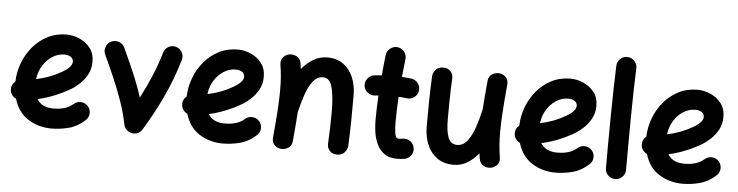

<svg xmlns="http://www.w3.org/2000/svg" viewBox="-47 -947 4749 1235"><g transform="rotate(5 2327.5 -329.5)"><path d="M524.9 -16.1Q476.6 28.3 420.2 42.7Q363.8 57.1 310.1 57.1Q226.6 57.1 159.4 15.4Q92.3 -26.4 66.4 -113.8Q50.3 -121.1 39.8 -135.5Q29.3 -149.9 28.3 -168.5Q25.9 -202.6 52.7 -223.6Q54.2 -284.2 75.9 -342.8Q97.7 -401.4 137.2 -449Q176.8 -496.6 231.9 -525.1Q287.1 -553.7 355.5 -553.7Q395.5 -553.7 437.3 -536.1Q479 -518.6 507.3 -482.9Q535.6 -447.3 535.6 -393.1Q535.6 -345.2 514.4 -308.3Q493.2 -271.5 465.8 -246.8Q438.5 -222.2 420.4 -211.4Q369.1 -180.7 315.2 -158.7Q261.2 -136.7 204.1 -124Q235.4 -72.3 310.1 -72.3Q393.6 -72.3 438 -112.3Q458 -129.9 484.9 -128.7Q511.7 -127.4 529.8 -107.4Q547.4 -87.9 546.1 -60.8Q544.9 -33.7 524.9 -16.1ZM352.1 -424.3Q311 -424.3 275.1 -401.6Q239.3 -378.9 214.6 -339.6Q189.9 -300.3 184.1 -251Q276.9 -270.5 349.1 -314Q381.3 -333 395.5 -349.9Q409.7 -366.7 409.7 -382.3Q409.7 -401.9 393.8 -413.1Q377.9 -424.3 352.1 -424.3Z M644.5 -533.2Q668.9 -544.4 694.3 -535.4Q719.7 -526.4 731 -502Q762.7 -434.1 797.4 -354Q832 -273.9 858.9 -190.9Q896 -262.2 928.2 -337.9Q960.4 -413.6 982.9 -492.2Q990.2 -517.6 1013.9 -530.8Q1037.6 -543.9 1063 -536.1Q1088.4 -528.8 1101.6 -505.1Q1114.7 -481.4 1106.9 -456.1Q1069.8 -328.1 1013.7 -209.5Q957.5 -90.8 894 12.2Q880.9 33.7 856.4 40.5Q829.6 47.9 804.9 33Q780.3 18.1 774.9 -9.8Q760.7 -82.5 734.1 -158.4Q707.5 -234.4 675.5 -308.1Q643.6 -381.8 612.8 -446.8Q601.6 -471.2 611.1 -496.8Q620.6 -522.5 644.5 -533.2Z M1630.9 -16.1Q1582.5 28.3 1526.1 42.7Q1469.7 57.1 1416 57.1Q1332.5 57.1 1265.4 15.4Q1198.2 -26.4 1172.4 -113.8Q1156.2 -121.1 1145.8 -135.5Q1135.3 -149.9 1134.3 -168.5Q1131.8 -202.6 1158.7 -223.6Q1160.2 -284.2 1181.9 -342.8Q1203.6 -401.4 1243.2 -449Q1282.7 -496.6 1337.9 -525.1Q1393.1 -553.7 1461.4 -553.7Q1501.5 -553.7 1543.2 -536.1Q1585 -518.6 1613.3 -482.9Q1641.6 -447.3 1641.6 -393.1Q1641.6 -345.2 1620.4 -308.3Q1599.1 -271.5 1571.8 -246.8Q1544.4 -222.2 1526.4 -211.4Q1475.1 -180.7 1421.1 -158.7Q1367.2 -136.7 1310.1 -124Q1341.3 -72.3 1416 -72.3Q1499.5 -72.3 1543.9 -112.3Q1564 -129.9 1590.8 -128.7Q1617.7 -127.4 1635.7 -107.4Q1653.3 -87.9 1652.1 -60.8Q1650.9 -33.7 1630.9 -16.1ZM1458 -424.3Q1417 -424.3 1381.1 -401.6Q1345.2 -378.9 1320.6 -339.6Q1295.9 -300.3 1290 -251Q1382.8 -270.5 1455.1 -314Q1487.3 -333 1501.5 -349.9Q1515.6 -366.7 1515.6 -382.3Q1515.6 -401.9 1499.8 -413.1Q1483.9 -424.3 1458 -424.3Z M1734.9 -10.3Q1744.6 -114.7 1749.3 -187.7Q1753.9 -260.7 1753.9 -315.9Q1753.9 -362.3 1751 -401.1Q1748 -439.9 1741.7 -479Q1736.8 -508.8 1752 -526.9Q1767.1 -544.9 1789.1 -550.3Q1814.5 -556.2 1839.4 -543.9Q1864.3 -531.7 1869.6 -499Q1872.6 -481 1874.5 -464.4Q1907.2 -503.4 1948 -528.3Q1988.8 -553.2 2038.6 -553.2Q2100.1 -553.2 2142.3 -522.5Q2184.6 -491.7 2206.1 -439.7Q2227.5 -387.7 2227.5 -323.7Q2227.5 -245.6 2226.6 -163.6Q2225.6 -81.5 2221.7 0.5Q2220.2 24.4 2202.9 44.2Q2185.5 64 2154.8 64Q2123.5 64 2106.7 44.9Q2089.8 25.9 2090.8 0.5Q2093.8 -57.6 2095.2 -108.2Q2096.7 -158.7 2096.7 -205.6Q2096.7 -309.1 2080.8 -366.5Q2064.9 -423.8 2022.5 -423.8Q1983.9 -423.8 1956.8 -388.9Q1929.7 -354 1911.1 -299.1Q1892.6 -244.1 1878.9 -184.6Q1876.5 -144.5 1872.6 -98.4Q1868.7 -52.2 1863.8 2Q1860.8 33.2 1838.4 47.1Q1815.9 61 1791.5 58.6Q1767.6 56.2 1749.8 38.8Q1731.9 21.5 1734.9 -10.3Z M2643.6 -392.1Q2640.1 -365.7 2618.7 -349.1Q2597.2 -332.5 2570.8 -335.9Q2545.4 -339.4 2516.6 -340.8Q2514.2 -299.3 2512.7 -257.3Q2511.2 -215.3 2511.2 -173.3Q2511.2 -134.8 2516.1 -103.5Q2521 -72.3 2541.5 -72.3Q2550.8 -72.3 2566.4 -74.7Q2592.3 -79.6 2614.5 -64.2Q2636.7 -48.8 2641.6 -22.9Q2646.5 2.9 2631.1 25.6Q2615.7 48.3 2589.8 53.2Q2576.7 55.2 2564.7 56.2Q2552.7 57.1 2541.5 57.1Q2488.3 57.1 2456.3 32.7Q2424.3 8.3 2408.2 -28.8Q2392.1 -65.9 2387 -105Q2381.8 -144 2381.8 -173.3Q2381.8 -215.3 2383.1 -256.6Q2384.3 -297.9 2386.7 -338.4Q2375.5 -337.4 2364.7 -335.9Q2338.4 -333 2317.1 -349.6Q2295.9 -366.2 2292.5 -392.6Q2289.6 -418.9 2306.2 -440.2Q2322.8 -461.4 2349.1 -464.8Q2372.1 -467.8 2397 -469.2Q2399.9 -502.4 2403.3 -535.6Q2406.7 -568.8 2410.6 -601.6Q2414.1 -627.9 2435.3 -644.5Q2456.5 -661.1 2482.9 -658.2Q2509.3 -654.8 2525.9 -633.8Q2542.5 -612.8 2539.6 -586.4Q2536.1 -557.1 2533 -528.1Q2529.8 -499 2526.9 -470.2Q2558.6 -468.3 2587.4 -464.8Q2613.8 -461.4 2630.4 -439.9Q2647 -418.5 2643.6 -392.1Z M3206.1 -479Q3196.3 -374.5 3191.7 -301.5Q3187 -228.5 3187 -173.3Q3187 -127 3189.9 -88.1Q3192.9 -49.3 3199.2 -10.3Q3204.6 19.5 3189.2 37.6Q3173.8 55.7 3151.9 61Q3126.5 66.9 3101.6 54.7Q3076.7 42.5 3071.3 9.8Q3068.4 -7.3 3066.4 -23.9Q3034.7 15.1 2994.9 39.6Q2955.1 64 2907.2 64Q2843.3 64 2800 33.2Q2756.8 2.4 2735.1 -49.8Q2713.4 -102.1 2713.4 -165.5Q2713.4 -243.7 2714.4 -325.4Q2715.3 -407.2 2719.7 -489.7Q2720.7 -514.2 2738 -533.7Q2755.4 -553.2 2786.1 -553.2Q2817.9 -553.2 2834.5 -534.2Q2851.1 -515.1 2850.1 -489.7Q2848.1 -451.2 2846.9 -413.6Q2845.7 -376 2845 -331.8Q2844.2 -287.6 2844.2 -228.5Q2844.2 -147 2860.4 -106.2Q2876.5 -65.4 2918.5 -65.4Q2957 -65.4 2984.1 -100.3Q3011.2 -135.3 3030 -190.2Q3048.8 -245.1 3062 -305.7L3062.5 -308.1Q3064.9 -347.2 3068.8 -392.6Q3072.8 -438 3077.6 -491.2Q3080.1 -522.5 3102.5 -536.4Q3125 -550.3 3149.9 -547.9Q3173.3 -545.4 3191.2 -528.1Q3209 -510.7 3206.1 -479Z M3778.3 -16.1Q3730 28.3 3673.6 42.7Q3617.2 57.1 3563.5 57.1Q3480 57.1 3412.8 15.4Q3345.7 -26.4 3319.8 -113.8Q3303.7 -121.1 3293.2 -135.5Q3282.7 -149.9 3281.7 -168.5Q3279.3 -202.6 3306.2 -223.6Q3307.6 -284.2 3329.3 -342.8Q3351.1 -401.4 3390.6 -449Q3430.2 -496.6 3485.4 -525.1Q3540.5 -553.7 3608.9 -553.7Q3648.9 -553.7 3690.7 -536.1Q3732.4 -518.6 3760.7 -482.9Q3789.1 -447.3 3789.1 -393.1Q3789.1 -345.2 3767.8 -308.3Q3746.6 -271.5 3719.2 -246.8Q3691.9 -222.2 3673.8 -211.4Q3622.6 -180.7 3568.6 -158.7Q3514.6 -136.7 3457.5 -124Q3488.8 -72.3 3563.5 -72.3Q3647 -72.3 3691.4 -112.3Q3711.4 -129.9 3738.3 -128.7Q3765.1 -127.4 3783.2 -107.4Q3800.8 -87.9 3799.6 -60.8Q3798.3 -33.7 3778.3 -16.1ZM3605.5 -424.3Q3564.5 -424.3 3528.6 -401.6Q3492.7 -378.9 3468 -339.6Q3443.4 -300.3 3437.5 -251Q3530.3 -270.5 3602.5 -314Q3634.8 -333 3648.9 -349.9Q3663.1 -366.7 3663.1 -382.3Q3663.1 -401.9 3647.2 -413.1Q3631.3 -424.3 3605.5 -424.3Z M3961.9 -724.1Q3988.8 -723.1 4006.8 -703.1Q4024.9 -683.1 4023.9 -656.2Q4021 -594.7 4019.3 -512Q4017.6 -429.2 4016.6 -338.4Q4015.6 -247.6 4015.4 -159.7Q4015.1 -71.8 4015.1 0Q4015.1 26.9 3995.8 45.7Q3976.6 64.5 3949.7 64.5Q3922.9 64.5 3904.1 45.7Q3885.3 26.9 3885.3 0Q3885.3 -72.3 3885.5 -160.2Q3885.7 -248 3887 -339.4Q3888.2 -430.7 3889.9 -514.4Q3891.6 -598.1 3894.5 -662.1Q3895.5 -689 3915.3 -707Q3935.1 -725.1 3961.9 -724.1Z M4598.6 -16.1Q4550.3 28.3 4493.9 42.7Q4437.5 57.1 4383.8 57.1Q4300.3 57.1 4233.2 15.4Q4166 -26.4 4140.1 -113.8Q4124 -121.1 4113.5 -135.5Q4103 -149.9 4102.1 -168.5Q4099.6 -202.6 4126.5 -223.6Q4127.9 -284.2 4149.7 -342.8Q4171.4 -401.4 4210.9 -449Q4250.5 -496.6 4305.7 -525.1Q4360.8 -553.7 4429.2 -553.7Q4469.2 -553.7 4511 -536.1Q4552.7 -518.6 4581.1 -482.9Q4609.4 -447.3 4609.4 -393.1Q4609.4 -345.2 4588.1 -308.3Q4566.9 -271.5 4539.6 -246.8Q4512.2 -222.2 4494.1 -211.4Q4442.9 -180.7 4388.9 -158.7Q4335 -136.7 4277.8 -124Q4309.1 -72.3 4383.8 -72.3Q4467.3 -72.3 4511.7 -112.3Q4531.7 -129.9 4558.6 -128.7Q4585.4 -127.4 4603.5 -107.4Q4621.1 -87.9 4619.9 -60.8Q4618.7 -33.7 4598.6 -16.1ZM4425.8 -424.3Q4384.8 -424.3 4348.9 -401.6Q4313 -378.9 4288.3 -339.6Q4263.7 -300.3 4257.8 -251Q4350.6 -270.5 4422.9 -314Q4455.1 -333 4469.2 -349.9Q4483.4 -366.7 4483.4 -382.3Q4483.4 -401.9 4467.5 -413.1Q4451.7 -424.3 4425.8 -424.3Z"/></g></svg>

Font: Mikhak Bold
Style: Regular
Weight: 700
Designer: Amin Abedi
Version: Version 3.3